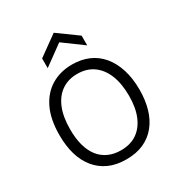

<svg xmlns="http://www.w3.org/2000/svg" viewBox="-208 -1045 1126 1200"><g transform="rotate(-30 355.0 -444.5)"><path d="M355 12Q283 12 229.5 -12.5Q176 -37 139.5 -82Q103 -127 85 -189Q67 -251 67 -328Q67 -442 104 -518.5Q141 -595 206 -633.5Q271 -672 355 -672Q421 -672 474 -649Q527 -626 564.5 -581Q602 -536 622.5 -471.5Q643 -407 643 -325Q643 -250 625 -188Q607 -126 570.5 -81Q534 -36 480.5 -12Q427 12 355 12ZM354 -54Q423 -54 470 -86.5Q517 -119 542 -179Q567 -239 567 -325Q567 -413 541.5 -475.5Q516 -538 468.5 -571.5Q421 -605 354 -605Q289 -605 241.5 -572.5Q194 -540 168.5 -478Q143 -416 143 -326Q143 -260 157 -209.5Q171 -159 198 -124.5Q225 -90 264.5 -72Q304 -54 354 -54ZM213 -728V-798L356 -901L498 -798V-728L356 -832Z"/></g></svg>

Font: Bricolage Grotesque 96pt ExtraBold Light
Style: Regular
Weight: 300
Version: Version 1.001;gftools[0.9.33.dev8+g029e19f]